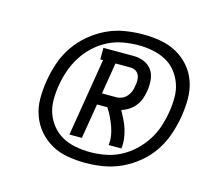

<svg xmlns="http://www.w3.org/2000/svg" viewBox="-73 -966 663 610"><g transform="rotate(15 258.5 -661.0)"><path d="M183 -514 225 -770H216V-808H315Q334 -808 350.5 -801Q367 -794 376.5 -780Q386 -766 387.5 -747.5Q389 -729 386 -711Q384 -698 379.5 -685.5Q375 -673 366.5 -662Q358 -651 346.5 -643.5Q335 -636 322 -632Q329 -619 336 -605Q343 -591 347.5 -576.5Q352 -562 354 -546Q356 -530 354 -514H312Q314 -530 311.5 -545.5Q309 -561 303.5 -575.5Q298 -590 291.5 -603.5Q285 -617 277 -629H243L224 -514ZM249 -667H297Q306 -667 315 -671Q324 -675 330.5 -682.5Q337 -690 340.5 -699Q344 -708 345 -717Q347 -726 347 -735.5Q347 -745 343.5 -753Q340 -761 332.5 -765.5Q325 -770 315 -770H266ZM255 -440Q225 -440 196 -445Q167 -450 143 -463.5Q119 -477 101 -498Q83 -519 73.5 -545.5Q64 -572 64 -601.5Q64 -631 69 -661Q74 -691 84 -720.5Q94 -750 112 -776.5Q130 -803 155 -824Q180 -845 208.5 -858.5Q237 -872 267.5 -877Q298 -882 328 -882Q357 -882 385.5 -877Q414 -872 438.5 -858.5Q463 -845 481 -824Q499 -803 508 -776.5Q517 -750 517 -720.5Q517 -691 512 -661Q507 -631 497 -601.5Q487 -572 469.5 -545.5Q452 -519 427 -498Q402 -477 373 -463.5Q344 -450 314 -445Q284 -440 255 -440ZM260 -477Q284 -477 309.5 -481.5Q335 -486 358.5 -498Q382 -510 402 -528.5Q422 -547 436.5 -569.5Q451 -592 459 -616.5Q467 -641 471 -666Q475 -690 475 -714Q475 -738 467.5 -759Q460 -780 446 -797.5Q432 -815 412 -825.5Q392 -836 369 -840.5Q346 -845 322 -845Q298 -845 272 -840.5Q246 -836 222.5 -824Q199 -812 179 -793.5Q159 -775 145 -752.5Q131 -730 122.5 -705.5Q114 -681 110 -656Q106 -632 106 -608Q106 -584 113.5 -563Q121 -542 135.5 -524.5Q150 -507 169.5 -496.5Q189 -486 212.5 -481.5Q236 -477 260 -477Z"/></g></svg>

Font: Iosevka QP Light
Style: Italic
Weight: 300
Italic angle: -9°
Designer: Belleve Invis
Foundry: Belleve Invis
Version: Version 20.0.0; ttfautohint (v1.8.4)